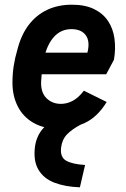

<svg xmlns="http://www.w3.org/2000/svg" viewBox="-20 -538 537 817"><path d="M320 259Q258 257 212 239.5Q166 222 143.5 184Q121 146 129 85Q135 43 160 12.5Q185 -18 229 -36L324 -8Q286 12 265 34Q244 56 240 90Q235 131 262 146Q289 161 342 164ZM230 10Q166 10 122 -15.5Q78 -41 55.5 -85.5Q33 -130 33 -186Q33 -224 38.5 -258.5Q44 -293 53 -323Q69 -388 101.5 -431Q134 -474 180.5 -496Q227 -518 286 -518Q342 -518 380 -499.5Q418 -481 439.5 -449Q461 -417 467 -374.5Q473 -332 465 -284L432 -222H132L144 -314H352Q364 -362 345 -388Q326 -414 284 -414Q240 -414 210.5 -382Q181 -350 168 -293Q164 -272 160.5 -248Q157 -224 155 -191Q153 -145 177.5 -120.5Q202 -96 239 -96Q265 -96 289.5 -109Q314 -122 337 -152L434 -104Q394 -39 340 -14.5Q286 10 230 10Z"/></svg>

Font: Finlandica SemiBold
Style: Italic
Weight: 600
Italic angle: -8°
Designer: Niklas Ekholm, Juho Hiilivirta, Jaakko Suomalainen
Foundry: Helsinki Type Studio
Version: Version 1.063